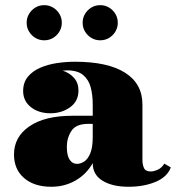

<svg xmlns="http://www.w3.org/2000/svg" viewBox="-20 -704 677 734"><path d="M295.9 -617.1Q295.9 -635.6 305 -650.8Q314.1 -666.1 329.4 -675.2Q344.6 -684.3 363.1 -684.3Q381.6 -684.3 396.8 -675.2Q412.1 -666.1 421.2 -650.8Q430.3 -635.6 430.3 -617.1Q430.3 -598.6 421.2 -583.4Q412.1 -568.1 396.8 -559Q381.6 -549.9 363.1 -549.9Q344.6 -549.9 329.4 -559Q314.1 -568.1 305 -583.4Q295.9 -598.6 295.9 -617.1ZM81.9 -617.1Q81.9 -635.6 91 -650.8Q100.1 -666.1 115.4 -675.2Q130.6 -684.3 149.1 -684.3Q167.6 -684.3 182.8 -675.2Q198.1 -666.1 207.2 -650.8Q216.3 -635.6 216.3 -617.1Q216.3 -598.6 207.2 -583.4Q198.1 -568.1 182.8 -559Q167.6 -549.9 149.1 -549.9Q130.6 -549.9 115.4 -559Q100.1 -568.1 91 -583.4Q81.9 -598.6 81.9 -617.1ZM257.5 -261.5H334.5V-304.5Q334.5 -340.5 326.8 -370Q319 -399.5 297.8 -417.2Q276.5 -435 236.5 -435Q228 -435 219.5 -434Q246 -425.5 263 -406.2Q280 -387 280 -358Q280 -317 248 -294Q216 -271 173 -271Q127.5 -271 98 -294.5Q68.5 -318 68.5 -356Q68.5 -388.5 86.2 -410.2Q104 -432 133.2 -444.8Q162.5 -457.5 197.5 -462.8Q232.5 -468 266.5 -468Q392 -468 458.2 -426Q524.5 -384 524.5 -304.5V-93Q524.5 -74.5 530.5 -61.5Q536.5 -48.5 556.5 -48.5Q568 -48.5 583.5 -55.5Q599 -62.5 608 -78.5L633 -64Q619.5 -27.5 574.8 -8.8Q530 10 471.5 10Q410 10 372.2 -13Q334.5 -36 334.5 -80V-80.5Q310.5 -38 268.8 -14Q227 10 176 10Q111 10 72.2 -23.2Q33.5 -56.5 33.5 -113.5Q33.5 -180.5 92.2 -221Q151 -261.5 257.5 -261.5ZM274 -77.5Q287.5 -77.5 301.5 -86.2Q315.5 -95 325 -117.5Q334.5 -140 334.5 -180.5V-230.5H317.5Q270.5 -230.5 253 -203.5Q235.5 -176.5 235.5 -143Q235.5 -109.5 246.2 -93.5Q257 -77.5 274 -77.5Z"/></svg>

Font: Bodoni* 06pt Fatface
Style: Regular
Weight: 900
Version: Version 2.3